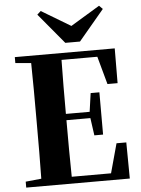

<svg xmlns="http://www.w3.org/2000/svg" viewBox="-64 -1046 802 1095"><g transform="rotate(-5 337.0 -498.5)"><path d="M211 -996 190 -977 335 -803H419L565 -977L545 -997L378 -896ZM554 -548H612L613 -747H41V-713L131 -705C133 -602 133 -499 133 -395V-351C133 -247 133 -144 131 -43L41 -34V0H634L632 -207H576L530 -39H305C303 -143 303 -249 303 -360V-363H440L454 -263H504V-505H454L439 -399H303C303 -505 303 -608 305 -708H510Z"/></g></svg>

Font: Noto Serif CJK SC Black
Style: Regular
Weight: 900
Designer: Ryoko NISHIZUKA 西塚涼子 (kana & ideographs); Frank Grießhammer (Latin, Greek & Cyrillic); Wenlong ZHANG 张文龙 (bopomofo); San
Foundry: Adobe
Version: Version 2.001;hotconv 1.1.0;makeotfexe 2.6.0